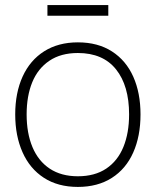

<svg xmlns="http://www.w3.org/2000/svg" viewBox="-20 -722 614 757"><path d="M167 -660V-702H407V-660ZM287 15Q208.5 15 153 -21Q97.5 -57 68.8 -121.8Q40 -186.5 40 -271Q40 -356 69.2 -420.2Q98.5 -484.5 154.2 -519.8Q210 -555 287 -555Q366 -555 421.5 -519.2Q477 -483.5 505.5 -419.5Q534 -355.5 534 -271Q534 -185 505.2 -120.5Q476.5 -56 420.8 -20.5Q365 15 287 15ZM287 -27Q353.5 -27 398.8 -57.2Q444 -87.5 466.5 -142.5Q489 -197.5 489 -271Q489 -384 437.5 -448.5Q386 -513 287 -513Q220 -513 174.8 -482.5Q129.5 -452 107.2 -397.8Q85 -343.5 85 -271Q85 -197 108 -142Q131 -87 176.2 -57Q221.5 -27 287 -27Z"/></svg>

Font: Manrope
Style: Regular
Weight: 400
Designer: Mikhail Sharanda
Foundry: Mikhail Sharanda
Version: Version 4.503